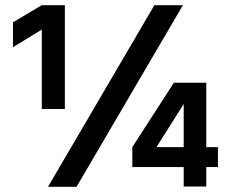

<svg xmlns="http://www.w3.org/2000/svg" viewBox="-20 -720 890 740"><path d="M575 -700H685L275 0H165ZM30 -634 141 -700H230V-300H141V-606L30 -538ZM490 -153 650 -401H775V-153H820V-76H775V-1H688V-76H490ZM688 -153V-319L583 -153Z"/></svg>

Font: Retni Sans
Style: Bold
Weight: 700
Designer: Vitaly Kuzmin
Foundry: ParaType Ltd.
Version: Version 1.00;March 2, 2019;FontCreator 11.5.0.2425 64-bit; t